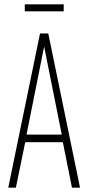

<svg xmlns="http://www.w3.org/2000/svg" viewBox="-20 -863 405 883"><path d="M18 0 164 -709H202L348 0H311L269 -209H96L53 0ZM102 -244H264L183 -649ZM94 -811V-843H273V-811Z"/></svg>

Font: Georama Condensed ExtraLight
Style: Regular
Weight: 200
Width: 3
Designer: Jean-Baptiste Levee
Foundry: Production Type
Version: Version 1.000